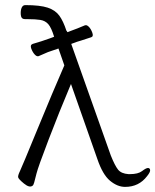

<svg xmlns="http://www.w3.org/2000/svg" viewBox="-20 -729 608 752"><path d="M244 -603Q288 -619 313 -630H314Q320 -632 328 -624Q336 -616 341.5 -601Q347 -586 337 -583L297 -570Q285 -567 259 -557L414 -120Q430 -80 442.5 -64.5Q455 -49 483 -47H489Q521 -47 536.5 -59Q552 -71 559.5 -71Q567 -71 568 -63Q569 -55 556 -39Q524 3 470 3Q440 3 411 -21Q382 -45 361 -107L258 -400L253 -388Q212 -291 170.5 -182.5Q129 -74 123 -49.5Q117 -25 114 -14.5Q111 -4 108 -2Q96 8 74 -10Q52 -28 51 -35Q50 -42 58 -58.5Q66 -75 126.5 -222.5Q187 -370 232 -473L209 -539L168 -525L131 -509H130Q124 -507 116 -515.5Q108 -524 102.5 -538.5Q97 -553 108 -557Q143 -567 176 -579L192 -585Q181 -621 169 -634.5Q157 -648 138 -651Q119 -654 89 -654H78Q63 -654 61.5 -670.5Q60 -687 64.5 -698Q69 -709 79 -709Q137 -709 167 -699Q197 -689 212.5 -667.5Q228 -646 240 -609Q241 -609 244 -603ZM61 -674Q61 -675 61 -675Z"/></svg>

Font: ToneOZ-Pinyin-WenKai-Light
Style: Light
Weight: 300
Designer: Fontworks Inc.
Foundry: ToneOZ
Version: Version 0.240331